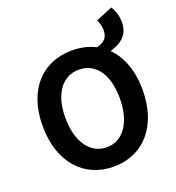

<svg xmlns="http://www.w3.org/2000/svg" viewBox="-162 -1050 1095 1193"><g transform="rotate(-20 385.0 -453.5)"><path d="M387 -114C277 -114 206 -216 206 -374C206 -532 277 -627 387 -627C496 -627 566 -532 566 -374C566 -216 496 -114 387 -114ZM387 14C582 14 717 -133 717 -374C717 -503 678 -603 612 -668C696 -692 740 -736 740 -814C740 -857 725 -896 709 -921L599 -876C608 -858 616 -832 616 -805C616 -754 591 -732 541 -719C496 -742 444 -754 387 -754C191 -754 56 -614 56 -374C56 -133 191 14 387 14Z"/></g></svg>

Font: Noto Sans CJK SC
Style: Bold
Weight: 700
Designer: Ryoko NISHIZUKA 西塚涼子 (kana, bopomofo & ideographs); Paul D. Hunt (Latin, Greek & Cyrillic); Sandoll Communications 산돌커뮤니
Foundry: Adobe
Version: Version 2.004;hotconv 1.0.118;makeotfexe 2.5.65603